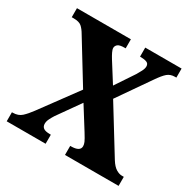

<svg xmlns="http://www.w3.org/2000/svg" viewBox="-158 -872 1030 1030"><g transform="rotate(30 357.0 -357.0)"><path d="M10 0V-56H15Q49 -56 70 -75.5Q91 -95 113 -125L280 -352L125 -605Q110 -631 94.5 -644.5Q79 -658 45 -658H33V-714H367V-658H361Q329 -658 318.5 -648.5Q308 -639 308 -627Q308 -617 315.5 -601.5Q323 -586 333 -570L408 -451L486 -568Q494 -581 503 -598.5Q512 -616 512 -629Q512 -647 497 -652.5Q482 -658 460 -658H456V-714H681V-658H672Q645 -658 626.5 -642.5Q608 -627 580 -586L444 -390L617 -109Q636 -79 655 -67.5Q674 -56 691 -56H703V0H371V-56H375Q432 -56 432 -89Q432 -100 426.5 -113Q421 -126 401 -158L317 -292L218 -152Q209 -138 201 -122Q193 -106 193 -91Q193 -74 205 -65Q217 -56 247 -56H251V0Z"/></g></svg>

Font: Noto Serif Ethiopic SemiCondensed ExtraBold
Style: Regular
Weight: 800
Width: 4
Designer: Monotype Design Team
Foundry: Monotype Imaging Inc.
Version: Version 2.102; ttfautohint (v1.8.4.7-5d5b)